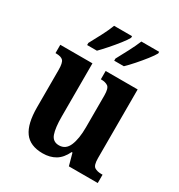

<svg xmlns="http://www.w3.org/2000/svg" viewBox="-182 -887 948 1019"><g transform="rotate(30 292.0 -378.0)"><path d="M229 10Q152 10 117 -38Q82 -86 82 -187V-416Q82 -459 70 -472Q58 -485 26 -485H23V-536H220V-210Q220 -141 232.5 -105.5Q245 -70 283 -70Q324 -70 342 -112Q360 -154 360 -225V-420Q360 -464 344.5 -474.5Q329 -485 304 -485H301V-536H497V-115Q497 -71 513 -61Q529 -51 554 -51H562V0H385L365 -73H360Q339 -29 306.5 -9.5Q274 10 229 10ZM313 -619Q332 -654 352.5 -693Q373 -732 387 -766H496V-756Q487 -739 465 -711Q443 -683 417.5 -654Q392 -625 372 -606H313ZM147 -619Q166 -654 186.5 -693Q207 -732 220 -766H330V-756Q321 -739 299 -711Q277 -683 251.5 -654Q226 -625 207 -606H147Z"/></g></svg>

Font: Noto Serif Lao Condensed
Style: Bold
Weight: 700
Width: 3
Designer: Monotype Design Team
Foundry: Monotype Imaging Inc.
Version: Version 2.003; ttfautohint (v1.8.4.7-5d5b)